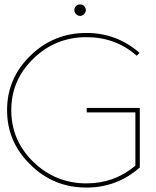

<svg xmlns="http://www.w3.org/2000/svg" viewBox="-20 -848 706 868"><path d="M372 -360V-340H592V-99C529 -46 456 -19 371 -19C278 -19 198 -51 131 -116C64 -181 31 -259 31 -350C31 -441 64 -518 131 -583C198 -648 278 -680 371 -680C459 -680 535 -652 598 -596L611 -609C542 -669 462 -699 371 -699C272 -699 188 -665 118 -597C47 -528 12 -446 12 -350C12 -254 47 -172 118 -103C188 -34 272 0 371 0C462 0 543 -30 612 -91V-360ZM360 -821C355 -826 349 -828 342 -828C335 -828 329 -826 324 -821C319 -816 316 -809 316 -802C316 -795 319 -789 324 -784C329 -779 335 -776 342 -776C349 -776 355 -779 360 -784C365 -789 368 -795 368 -802C368 -809 365 -816 360 -821Z"/></svg>

Font: Argentum Sans Thin
Style: Regular
Weight: 250
Designer: Julieta Ulanovsky
Foundry: Julieta Ulanovsky
Version: Version 5.001;February 15, 2019;FontCreator 11.5.0.2425 64-b